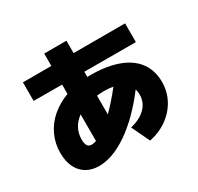

<svg xmlns="http://www.w3.org/2000/svg" viewBox="-162 -939 1188 1154"><g transform="rotate(-30 432.0 -361.5)"><path d="M78.1 -661.1H275.4V-747.1H429.7V-661.1H787.1V-531.2L429.7 -531.7V-495.6L449.2 -496.1Q562.5 -496.1 641.8 -467Q721.2 -438 762.5 -381.6Q803.7 -325.2 803.7 -245.1Q803.7 -180.2 773.7 -123.8Q743.7 -67.4 689.5 -28.6Q635.3 10.3 565.4 24.4L505.9 -100.6Q575.7 -118.2 612.5 -156Q649.4 -193.8 649.4 -247.1Q649.4 -267.6 643.6 -285.2Q538.6 -147 429.4 -71.5Q320.3 3.9 224.6 3.9Q174.3 3.9 137.2 -18.3Q100.1 -40.5 80.3 -82Q60.5 -123.5 60.5 -180.7Q60.5 -246.1 86.7 -302.2Q112.8 -358.4 161.1 -400.4Q209.5 -442.4 275.4 -466.8V-531.7L78.1 -532.2ZM249 -129.9Q263.7 -129.9 282.2 -136.2V-320.8Q248 -296.4 230 -262.2Q211.9 -228 211.9 -186.5Q211.9 -158.2 220.7 -144Q229.5 -129.9 249 -129.9ZM536.1 -366.7Q507.8 -372.1 476.6 -372.1Q448.7 -372.1 423.8 -369.1V-239.3Q480.5 -295.4 536.1 -366.7Z"/></g></svg>

Font: Pretendard GOV Black
Style: Regular
Weight: 900
Designer: Base glyphs from Inter by Rasmus Andersson; Hangeul glyphs from Noto Sans CJK(Source Han Sans) by Jang Soo-young and Kan
Foundry: Kil Hyung-jin
Version: Version 1.309